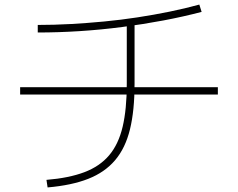

<svg xmlns="http://www.w3.org/2000/svg" viewBox="-20 -784 1040 839"><path d="M183 2Q281 -6 348.5 -31.5Q416 -57 457 -105.5Q498 -154 516 -230.5Q534 -307 534 -417V-689H568V-417Q568 -301 548 -219Q528 -137 483 -84Q438 -31 365.5 -2.5Q293 26 188 35ZM68 -371V-403H932V-371ZM145 -675Q216 -675 288.5 -679Q361 -683 434.5 -690Q508 -697 580 -708Q652 -719 720.5 -733Q789 -747 851 -764L861 -732Q781 -711 693.5 -694.5Q606 -678 514 -666Q422 -654 328.5 -648Q235 -642 145 -642Z"/></svg>

Font: M PLUS 1 ExtraLight
Style: Regular
Weight: 250
Version: Version 1.001